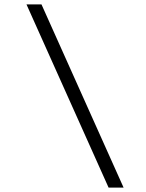

<svg xmlns="http://www.w3.org/2000/svg" viewBox="-20 -750 660 870"><path d="M472 100H540L168 -730H100Z"/></svg>

Font: Monaspace Neon ExtraLight
Style: Regular
Weight: 200
Designer: Riley Cran & the Lettermatic Team
Foundry: Lettermatic
Version: Version 1.200 (Monaspace Neon)